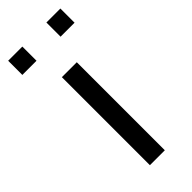

<svg xmlns="http://www.w3.org/2000/svg" viewBox="-219 -694 728 728"><g transform="rotate(-45 145.0 -330.0)"><path d="M104 0V-472H184V0ZM4 -584V-660H80V-584ZM209 -584V-660H284V-584Z"/></g></svg>

Font: Coval
Style: Light
Weight: 300
Foundry: Context Ltd
Version: Version 001.000